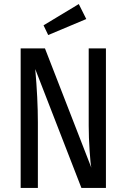

<svg xmlns="http://www.w3.org/2000/svg" viewBox="-20 -928 625 948"><path d="M369 -908 406 -834 218 -755 195 -803ZM503 -689V0H382L154 -587Q167 -441 167 -324V0H82V-689H202L431 -100Q427 -116 422.5 -183Q418 -250 418 -308V-689Z"/></svg>

Font: Fira Sans Condensed
Style: Regular
Weight: 400
Width: 3
Designer: Carrois Corporate & Edenspiekermann AG
Foundry: Carrois Corporate GbR & Edenspiekermann AG
Version: Version 4.202;PS 004.202;hotconv 1.0.88;makeotf.lib2.5.64775